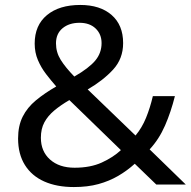

<svg xmlns="http://www.w3.org/2000/svg" viewBox="-20 -745 772 775"><path d="M304 -725Q384 -725 430.5 -684.5Q477 -644 477 -571Q477 -508 436.5 -464Q396 -420 334 -384L527 -198Q553 -229 569.5 -269.5Q586 -310 597 -357H686Q670 -293 646 -238Q622 -183 584 -142L730 0H611L524 -84Q493 -56 457 -35Q421 -14 377.5 -2Q334 10 278 10Q209 10 158.5 -12.5Q108 -35 80.5 -79Q53 -123 53 -186Q53 -237 71.5 -274Q90 -311 125 -340Q160 -369 207 -396Q186 -420 166 -446Q146 -472 133 -502.5Q120 -533 120 -569Q120 -643 169.5 -684Q219 -725 304 -725ZM260 -341Q224 -320 198.5 -298.5Q173 -277 159 -251Q145 -225 145 -189Q145 -134 182 -101Q219 -68 281 -68Q345 -68 391 -89Q437 -110 468 -139ZM301 -653Q259 -653 232.5 -631Q206 -609 206 -570Q206 -534 225 -503.5Q244 -473 280 -436Q339 -470 364.5 -500.5Q390 -531 390 -571Q390 -607 366 -630Q342 -653 301 -653Z"/></svg>

Font: hindi15
Style: Regular
Weight: 400
Designer: Jelle Bosma - Monotype Design Team
Foundry: Monotype Imaging Inc.
Version: Version 2.006